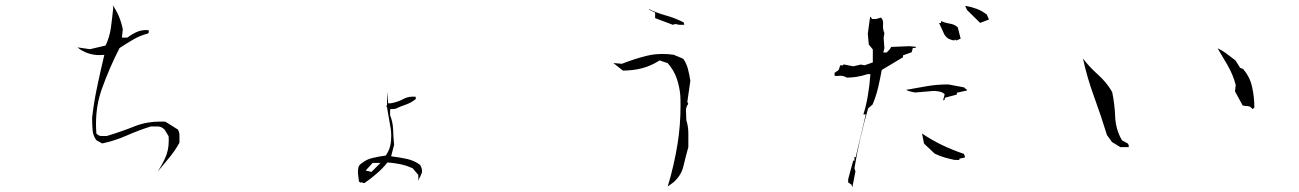

<svg xmlns="http://www.w3.org/2000/svg" viewBox="-20 -749 5040 745"><path d="M564.9 -258.3H592.3Q606.4 -258.3 618.7 -246.1L634.3 -220.2Q634.8 -210.9 634.8 -202.6Q634.8 -165 619.6 -132.8Q607.4 -107.4 592.3 -83.5Q611.3 -106.9 631.8 -131.3Q658.2 -162.1 676.3 -195.3V-224.1Q676.3 -237.3 669.9 -246.6L621.6 -276.9Q612.3 -277.3 603 -277.3Q550.3 -277.3 505.9 -260.3Q452.6 -238.8 394 -221.2H374Q363.3 -221.2 355.5 -229.5L354 -230.5Q352.5 -250.5 352.5 -268.6Q352.5 -342.3 376 -406.2Q404.3 -485.4 443.8 -562.5Q470.2 -580.1 497.1 -595.7Q523.9 -611.3 554.7 -619.1L557.1 -622.6V-631.8Q552.2 -632.3 547.9 -632.3Q528.8 -632.3 513.2 -626Q492.7 -617.2 474.1 -603H453.1L456.5 -635.7Q450.7 -663.1 441.2 -685.8Q431.6 -708.5 417.5 -729L419.4 -718.8Q415.5 -680.2 410.6 -643.1Q405.8 -606 389.6 -572.3L329.1 -558.1L282.7 -564.9H280.8Q297.9 -550.8 319.8 -543Q341.8 -535.2 365.2 -535.2Q371.6 -535.2 384.8 -536.1Q354.5 -407.7 345.7 -352.5Q340.8 -322.3 337.4 -291.5Q337.4 -266.6 339.4 -243.2Q341.3 -220.7 354.5 -204.6L376.5 -192.4Q425.3 -202.6 471.2 -222.9Q517.1 -243.2 564.9 -258.3Z M1601.1 -46.9Q1611.3 -62.5 1617.7 -80.6Q1617.7 -89.4 1616 -95.9Q1614.3 -102.5 1609.9 -109.4Q1587.4 -126 1559.8 -132.1Q1532.2 -138.2 1497.6 -142.6L1509.3 -187Q1506.3 -215.8 1505.4 -245.6Q1504.4 -275.4 1493.7 -301.8V-325.2L1513.7 -326.7Q1534.7 -336.4 1556.6 -343.8Q1576.7 -351.1 1593.8 -365.2L1592.3 -374Q1587.9 -374 1583.5 -374Q1579.1 -374 1573.2 -373.5Q1558.6 -372.1 1545.9 -365.2Q1523.9 -353 1495.6 -348.1H1486.3Q1483.9 -370.6 1483.2 -380.4Q1482.4 -390.1 1481.9 -392.6V-339.8L1477.5 -337.9L1481.4 -334.5L1496.6 -246.6Q1498 -233.4 1498 -224.1Q1498 -206.5 1496.1 -193.4Q1492.7 -168.5 1478 -147L1477.1 -145.5Q1451.2 -142.1 1426.3 -136.2Q1402.3 -130.9 1385.3 -116.7Q1373 -109.4 1370.8 -99.4Q1368.7 -89.4 1368.7 -78.6L1373 -43.5H1376L1377.4 -40L1382.8 -42L1390.6 -38.6H1394Q1418 -54.7 1441.4 -75.2Q1465.3 -95.7 1483.4 -118.7Q1527.3 -115.2 1557.6 -105.5Q1568.8 -101.6 1581.1 -96.2L1603 -70.3Q1603.5 -64.9 1603.5 -59.3Q1603.5 -53.7 1601.1 -46.9ZM1445.3 -116.7H1456.1L1421.4 -82L1398.9 -87.4L1425.8 -116.7H1427.7Z M2620.6 -338.4Q2620.6 -263.7 2609.4 -192.9Q2595.7 -106.4 2570.8 -25.4L2591.8 -40.5Q2623 -66.9 2631.6 -103.3Q2640.1 -139.6 2650.9 -178.2V-232.4Q2650.9 -258.3 2643.1 -282.7V-283.2Q2643.1 -297.9 2642.3 -307.6Q2641.6 -317.4 2641.6 -319.8Q2641.6 -334.5 2650.4 -345.7L2647 -354L2658.7 -435.5Q2654.8 -460.4 2649.2 -481.9Q2643.6 -503.4 2630.9 -521L2593.8 -536.6Q2571.3 -539.6 2550.3 -539.6Q2517.6 -539.6 2488.3 -532.2Q2439.9 -520 2393.1 -501.5L2359.9 -504.4L2397 -475.1Q2435.5 -475.1 2470.7 -484.1Q2505.9 -493.2 2539.6 -514.6L2570.8 -503.9Q2594.7 -477.1 2606 -444.3Q2616.7 -412.1 2619.6 -380.4Q2620.6 -367.2 2620.6 -338.4ZM2522 -700.2V-678.7L2590.8 -652.8L2600.6 -655.8L2615.7 -652.8H2635.3L2632.8 -662.1Q2598.1 -679.7 2562 -689.5Q2528.8 -698.7 2497.6 -713.9L2499 -711.4Z M3241.2 -455.1Q3253.9 -455.1 3266.1 -447.8Q3305.7 -447.8 3346.2 -461.4H3357.4Q3350.6 -368.7 3330.1 -305.2H3334H3339.4L3300.3 -139.2H3296.9H3295.4V-125.5H3290.5L3271 -53.2V-41.5L3284.2 -32.2L3286.6 -23.9H3287.6L3299.3 -84L3295.4 -96.2Q3314.5 -212.4 3348.6 -328.6L3365.7 -343.3Q3378.9 -374 3387 -408.2Q3395 -442.4 3401.4 -477.5L3483.9 -526.9V-531.2V-534.2L3517.6 -546.4L3522 -563H3532.2L3533.7 -566.4V-567.4L3508.8 -569.8L3438 -566.9L3433.1 -558.6L3420.9 -545.4H3407.2L3411.6 -562L3408.7 -602.5L3411.6 -620.6Q3406.2 -632.8 3406.2 -647L3406.7 -659.7Q3406.7 -672.4 3398.4 -680.7L3379.4 -675.3H3364.3L3356.4 -685.1L3347.2 -618.2L3351.1 -576.2L3366.7 -557.1V-506.8L3334.5 -495.6L3320.3 -498.5L3291 -491.7L3256.3 -498.5H3251.5V-495.6H3240.2L3234.4 -477.5L3218.3 -466.3V-455.1Q3222.2 -454.1 3225.8 -454.1Q3229.5 -454.1 3233.4 -454.6Q3237.3 -455.1 3241.2 -455.1ZM3702.6 -128.4V-133.3L3723.6 -137.7L3724.6 -140.1L3720.2 -151.9Q3674.3 -167.5 3634.8 -186.5Q3595.2 -205.6 3557.6 -231L3565.4 -191.9L3606.9 -152.8Q3626 -143.6 3645.5 -137.9Q3665 -132.3 3684.1 -128.4ZM3646 -362.8V-369.6L3692.9 -382.3V-389.2L3731.9 -397.9V-400.9L3722.2 -407.7V-409.7L3659.7 -421.4Q3613.3 -421.4 3573.7 -414.1Q3534.2 -406.7 3496.1 -400.4Q3501.5 -397 3507.3 -395.5Q3518.6 -392.1 3531.2 -390.1L3600.6 -396Q3611.8 -396 3620.6 -394.5Q3629.4 -393.1 3634.5 -390.9Q3639.6 -388.7 3643.6 -385.3L3645.5 -383.3L3639.2 -358.9ZM3631.3 -666.5V-659.7H3624L3644.5 -614.7Q3653.3 -602.1 3661.9 -598.1Q3670.4 -594.2 3682.1 -591.8L3686 -595.7L3690.9 -591.8L3707.5 -599.1L3696.3 -643.1Q3684.1 -654.3 3666.7 -657Q3649.4 -659.7 3632.8 -666.5ZM3732.9 -709.5 3783.2 -660.2 3817.4 -673.3 3809.1 -692.4Q3790.5 -707 3770 -714.6Q3749.5 -722.2 3727.5 -726.1L3725.6 -724.6Z M4294.9 -197.8 4327.1 -178.2H4358.9L4360.4 -181.2L4357.4 -191.4L4333.5 -204.6Q4309.1 -246.6 4307.1 -296.1Q4305.2 -345.7 4295.4 -392.1Q4274.4 -429.2 4239.3 -460.4Q4207.5 -488.8 4182.1 -522Q4198.2 -447.8 4224.6 -375.7Q4251 -303.7 4275.4 -224.6ZM4819.8 -337.4Q4832 -337.4 4839.8 -325.7L4847.2 -331.5Q4847.2 -372.6 4838.4 -411.6Q4830.1 -450.7 4803.2 -481.4L4792 -485.8L4773.9 -514.6L4734.4 -544.4Q4720.2 -554.7 4704.6 -561.5L4743.7 -495.1Q4764.6 -458.5 4774.9 -419.4L4772 -394.5L4801.8 -339.8Q4811 -337.4 4819.8 -337.4Z"/></svg>

Font: Bakudai
Style: Light
Weight: 300
Version: Version 1.48